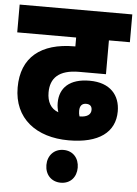

<svg xmlns="http://www.w3.org/2000/svg" viewBox="-57 -666 657 922"><g transform="rotate(5 271.5 -204.5)"><path d="M291 7C436 7 514 -51 514 -152C514 -229 467 -287 367 -287C270 -287 223 -240 223 -168C223 -151 226 -136 230 -123C193 -136 175 -169 175 -214C175 -282 214 -325 313 -325H442V-488H543V-622H0V-488H284V-445H280C118 -445 25 -370 25 -225C25 -75 135 7 291 7ZM329 -139C329 -163 340 -175 360 -175C379 -175 388 -165 388 -148C388 -126 370 -112 333 -112C330 -121 329 -130 329 -139ZM195 134C195 180 225 213 271 213C317 213 346 180 346 134C346 89 317 55 271 55C225 55 195 89 195 134Z"/></g></svg>

Font: Noto Sans Devanagari Condensed Black
Style: Regular
Weight: 900
Width: 3
Designer: Jelle Bosma - Monotype Design Team
Foundry: Monotype Imaging Inc.
Version: Version 2.004